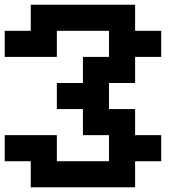

<svg xmlns="http://www.w3.org/2000/svg" viewBox="-20 -798 818 818"><path d="M0 -555.6V-666.7H111.1V-777.8H555.6V-666.7H666.7V-555.6H555.6V-444.4H444.4V-333.3H555.6V-222.2H666.7V-111.1H555.6V0H111.1V-111.1H0V-222.2H222.2V-111.1H444.4V-222.2H333.3V-333.3H222.2V-444.4H333.3V-555.6H444.4V-666.7H222.2V-555.6Z"/></svg>

Font: Pixeloid Sans
Style: Bold
Weight: 700
Monospace: yes
Designer: GGBot
Version: 0.3